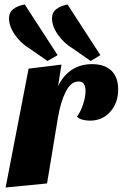

<svg xmlns="http://www.w3.org/2000/svg" viewBox="-20 -815 545 853"><path d="M5 18 107 -510 253 -528 238 -432Q260 -479 298.5 -504.5Q337 -530 389 -530Q446 -530 475.5 -500.5Q505 -471 505 -418Q505 -358 470 -318.5Q435 -279 379 -279Q364 -279 347.5 -283Q331 -287 322 -297Q338 -318 349 -351Q360 -384 360 -411Q360 -428 353.5 -440.5Q347 -453 329 -453Q295 -453 272 -407.5Q249 -362 237 -290L189 0ZM383 -544 304 -599Q265 -622 238 -660Q211 -698 211 -734Q211 -760 231 -775Q251 -790 280 -795L426 -570ZM191 -544 112 -599Q73 -622 46.5 -660Q20 -698 20 -734Q20 -760 39.5 -775Q59 -790 90 -795L236 -570Z"/></svg>

Font: Sansita Swashed
Style: Bold
Weight: 700
Designer: Pablo Cosgaya
Foundry: Omnibus-Type
Version: Version 1.003; ttfautohint (v1.8.3)